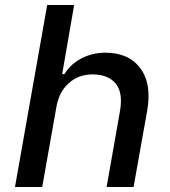

<svg xmlns="http://www.w3.org/2000/svg" viewBox="-20 -749 682 769"><path d="M40 0 169 -729H277L229 -452H238Q262 -492 306 -515Q350 -538 402 -538Q496 -538 542.5 -475Q589 -412 569 -303L515 0H407L460 -301Q474 -377 443.5 -414Q413 -451 351 -451Q294 -451 255 -415.5Q216 -380 206 -321L149 0Z"/></svg>

Font: Hubot Sans Medium
Style: Italic
Weight: 500
Italic angle: -10°
Designer: Deni Anggara
Foundry: GitHub
Version: Version 1.001; ttfautohint (v1.8.4.7-5d5b);gftools[0.9.31]